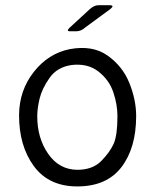

<svg xmlns="http://www.w3.org/2000/svg" viewBox="-20 -682 579 718"><path d="M268.7 15.2Q162.2 15 106.5 -60.9Q50.8 -136.8 51.3 -252.7Q52.2 -344.3 106.5 -413.2Q160.8 -482.2 240.8 -498.2Q326.2 -514 382.4 -474.1Q438.7 -434.2 463.9 -371.2Q489.2 -308.3 489.2 -247.7Q489 -128.2 433.8 -56.5Q378.5 15.2 268.7 15.2ZM268.7 -47Q326.3 -47 358.5 -79.8Q390.7 -112.5 404.9 -144Q419.2 -175.5 419.2 -248Q419.2 -291 403.7 -337.1Q388.2 -383.2 348.2 -414.4Q308.3 -445.7 248.7 -439Q194 -431.5 165.6 -391.1Q137.2 -350.7 128.2 -313.7Q119.3 -276.7 119.3 -247Q119.3 -165.5 160.2 -106.7Q201 -47.8 268.7 -47ZM239.5 -577.5 314 -646.2Q331.3 -662.5 348.3 -662.5H390Q409.8 -662.3 392.7 -648.2L300 -580.2Q284.3 -565.8 267 -565H241.5Q227 -565 239.5 -577.5Z"/></svg>

Font: Vivano Light
Style: Regular
Weight: 300
Designer: Joe Prince, Josias Burgherr
Version: Version 2.064;September 19, 2022;FontCreator 14.0.0.2877 64-